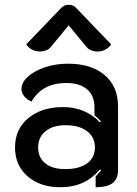

<svg xmlns="http://www.w3.org/2000/svg" viewBox="-20 -776 576 805"><path d="M43 -158Q43 -235 99 -281Q155 -327 244 -327Q338 -327 399 -263L403 -267Q390 -281 376 -293V-327Q376 -375 345 -401.5Q314 -428 258 -428Q157 -428 112 -350Q93 -358 81.5 -372.5Q70 -387 70 -402Q70 -430 97 -454.5Q124 -479 169 -494Q214 -509 265 -509Q363 -509 419 -461Q475 -413 475 -330V-64Q475 -26 452 -8.5Q429 9 381 9V-36Q402 -59 404 -62L400 -66Q367 -28 326.5 -9.5Q286 9 232 9Q149 9 96 -36.5Q43 -82 43 -158ZM378 -158Q378 -201 345 -226Q312 -251 255 -251Q202 -251 171 -226Q140 -201 140 -158Q140 -115 170 -91Q200 -67 253 -67Q312 -67 345 -91Q378 -115 378 -158ZM147 -560Q130 -560 114.5 -568Q99 -576 90 -590L235 -741Q248 -756 268 -756Q288 -756 301 -741L446 -590Q437 -576 421.5 -568Q406 -560 389 -560Q375 -560 362.5 -565Q350 -570 343 -579L268 -670L193 -579Q186 -570 173.5 -565Q161 -560 147 -560Z"/></svg>

Font: K2D Medium
Style: Regular
Weight: 500
Designer: Katatrad Aksorn Co.,Ltd.
Foundry: Cadson Demak Co.,Ltd.
Version: Version 1.000; ttfautohint (v1.6)